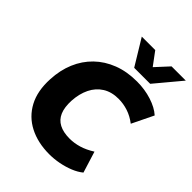

<svg xmlns="http://www.w3.org/2000/svg" viewBox="-262 -1080 1231 1231"><g transform="rotate(45 354.0 -464.5)"><path d="M406 12Q302 12 224 -28Q146 -68 105 -145Q64 -222 70 -333Q74 -418 103.5 -488Q133 -558 185.5 -609Q238 -660 310.5 -688Q383 -716 474 -716Q545 -716 607.5 -696Q670 -676 708 -642L637 -496Q598 -526 555.5 -540Q513 -554 469 -554Q406 -554 361.5 -526Q317 -498 292.5 -448Q268 -398 264 -332Q261 -270 278 -230Q295 -190 332.5 -170.5Q370 -151 427 -151Q468 -151 510.5 -163.5Q553 -176 599 -205L644 -60Q616 -37 576.5 -21Q537 -5 493 3.5Q449 12 406 12ZM399 -765 292 -941H414L480 -852L562 -941H691L544 -765Z"/></g></svg>

Font: Nunito Sans 10pt Black
Style: Italic
Weight: 900
Italic angle: -9°
Designer: Vernon Adams
Foundry: Vernon Adams
Version: Version 3.101;gftools[0.9.27]